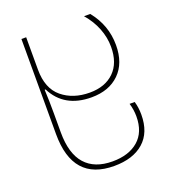

<svg xmlns="http://www.w3.org/2000/svg" viewBox="-140 -641 880 986"><g transform="rotate(-20 300.0 -148.0)"><path d="M90 -16V-536H116V-359Q116 -256 176 -206.5Q236 -157 327 -157Q411 -157 460 -205Q509 -253 509 -341Q509 -392 489.5 -442Q470 -492 432 -536H466Q536 -450 536 -341Q536 -242 479.5 -186.5Q423 -131 327 -131Q178 -131 118 -250H113Q116 -190 116 -121V-16Q116 100 167 157.5Q218 215 316 215Q405 215 457 170Q509 125 509 39Q509 2 498 -33H526Q536 0 536 39Q536 137 477.5 188.5Q419 240 316 240Q90 240 90 -16Z"/></g></svg>

Font: Noto Sans Georgian Thin
Style: Regular
Weight: 250
Designer: Monotype Design team
Foundry: Monotype Imaging Inc.
Version: Version 1.000